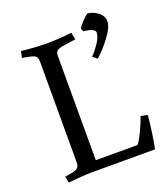

<svg xmlns="http://www.w3.org/2000/svg" viewBox="-134 -812 796 914"><g transform="rotate(-20 264.0 -355.0)"><path d="M214 -573V-48H425Q437 -60 458 -104.5Q479 -149 486 -173L520 -166Q519 -142 510.5 -81.5Q502 -21 496 0H167Q139 0 57 8L50 -24Q90 -29 107.5 -36.5Q125 -44 125 -69V-581Q125 -605 109 -612Q96 -618 60 -624L50 -625L57 -658Q131 -650 186.5 -650Q242 -650 312 -658L319 -622Q255 -614 238.5 -609Q222 -604 218 -596Q214 -588 214 -573ZM388 -499 366 -517Q387 -538 406.5 -567.5Q426 -597 426 -618Q426 -639 368 -645L361 -661Q369 -674 386 -692Q403 -710 415 -718Q442 -716 467 -697.5Q492 -679 492 -650Q492 -621 457 -574.5Q422 -528 388 -499Z"/></g></svg>

Font: Buenard
Style: Regular
Weight: 400
Designer: Gustavo Ibarra
Foundry: FontFuror
Version: Version 1.001 2011